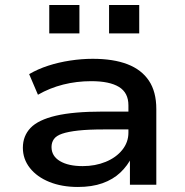

<svg xmlns="http://www.w3.org/2000/svg" viewBox="-20 -735 737 764"><path d="M290 9Q226 9 176.5 -11Q127 -31 99 -66.5Q71 -102 71 -147Q71 -194 101.5 -226Q132 -258 202 -274.5Q272 -291 389 -291H509V-220H393Q331 -220 291 -215.5Q251 -211 227.5 -203Q204 -195 194.5 -181.5Q185 -168 185 -150Q185 -114 218.5 -94Q252 -74 309 -74Q359 -74 400.5 -91Q442 -108 466.5 -138.5Q491 -169 491 -207V-316Q491 -366 453.5 -389Q416 -412 343 -412Q285 -412 231.5 -398.5Q178 -385 131 -358L96 -440Q130 -460 171.5 -473.5Q213 -487 259 -494Q305 -501 349 -501Q431 -501 487 -479.5Q543 -458 572.5 -414Q602 -370 602 -301V0H497V-110L505 -111Q488 -76 459 -48.5Q430 -21 388 -6Q346 9 290 9ZM414 -602V-715H534V-602ZM176 -602V-715H296V-602Z"/></svg>

Font: Nunito Sans 10pt Expanded SemiBold
Style: Regular
Weight: 600
Width: 7
Designer: Vernon Adams
Foundry: Vernon Adams
Version: Version 3.101;gftools[0.9.27]